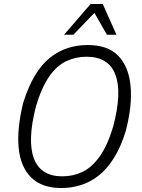

<svg xmlns="http://www.w3.org/2000/svg" viewBox="-20 -940 717 968"><path d="M289 8Q191 8 137 -45.5Q83 -99 74 -195.5Q65 -292 97 -422Q123 -505 157.5 -561.5Q192 -618 234.5 -651Q277 -684 324 -698.5Q371 -713 422 -713Q523 -713 575.5 -659.5Q628 -606 638 -509.5Q648 -413 615 -283Q590 -200 554.5 -143.5Q519 -87 476.5 -54Q434 -21 386.5 -6.5Q339 8 289 8ZM294 -51Q349 -51 396 -73.5Q443 -96 482.5 -151Q522 -206 551 -303Q596 -475 561.5 -564.5Q527 -654 416 -654Q363 -654 315 -632Q267 -610 228.5 -555Q190 -500 161 -403Q117 -231 151 -141Q185 -51 294 -51ZM303 -765 437 -920H498L567 -765H519L456 -875L350 -765Z"/></svg>

Font: Nunito Sans 7pt Condensed Light
Style: Italic
Weight: 300
Width: 3
Italic angle: -9°
Designer: Vernon Adams
Foundry: Vernon Adams
Version: Version 3.101;gftools[0.9.27]